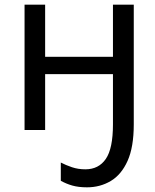

<svg xmlns="http://www.w3.org/2000/svg" viewBox="-20 -556 661 821"><path d="M552 -24Q552 73 525.5 132Q499 191 453.5 218Q408 245 352 245Q316 245 289.5 237.5Q263 230 240 217V139Q261 150 287.5 159Q314 168 345 168Q402 168 432.5 123.5Q463 79 463 -24V-239H173V0H85V-536H173V-313H463V-536H552Z"/></svg>

Font: Noto Sans Ambassadori
Style: Regular
Weight: 400
Designer: Monotype Design Team
Foundry: Monotype Imaging Inc.
Version: Version 2.013